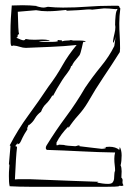

<svg xmlns="http://www.w3.org/2000/svg" viewBox="-20 -713 514 734"><path d="M16 -81Q16 -76 15 -66.5Q14 -57 14 -40Q14 -29 14.5 -19Q15 -9 17 -1Q36 0 54.5 0.5Q73 1 92 1H345Q374 1 391.5 1Q409 1 418.5 0.5Q428 0 431.5 -0.5Q435 -1 437 -3Q439 -3 440.5 -2.5Q442 -2 444 -2Q450 -2 452 -5Q447 -12 448.5 -20.5Q450 -29 444 -34Q444 -40 444.5 -46Q445 -52 445 -58Q445 -73 441 -81Q445 -96 445 -119Q445 -138 438 -151L436 -140Q422 -152 398 -152Q394 -152 390 -151.5Q386 -151 383 -151H375L384 -150L385 -147Q379 -145 379 -145L369 -144Q355 -146 334 -148Q313 -150 284 -154V-157H276L277 -156L268 -154Q248 -155 240 -156Q232 -157 229 -157.5Q226 -158 226 -158.5Q226 -159 223 -159L205 -160Q203 -158 202 -158H196V-168Q204 -184 215.5 -199.5Q227 -215 241 -229Q242 -228 242 -224Q259 -250 279.5 -272.5Q300 -295 316 -322Q345 -373 375.5 -418Q406 -463 438 -514L439 -527Q439 -554 437.5 -577.5Q436 -601 436 -624Q436 -638 437 -652Q438 -666 440 -681Q437 -683 436.5 -686.5Q436 -690 432 -691H407Q359 -691 314 -687.5Q269 -684 221 -684Q191 -684 163 -687Q151 -684 147 -684Q139 -684 128 -687Q117 -690 118 -690H123Q94 -693 66 -693Q55 -693 45 -692.5Q35 -692 25 -692Q23 -669 21.5 -642.5Q20 -616 20 -589Q20 -564 20.5 -550.5Q21 -537 26 -537Q25 -537 31 -539Q44 -538 56 -534Q68 -530 79 -530Q127 -532 176 -534Q225 -536 273 -541Q241 -503 218 -462Q195 -421 166 -383Q128 -326 88 -271.5Q48 -217 17 -157Q20 -157 20 -154L14 -85Q16 -85 16 -81ZM422 -678 428 -679Q428 -676 429 -676Q424 -673 422 -654Q420 -635 420 -617Q421 -616 421 -608Q421 -598 417.5 -584Q414 -570 412 -556Q412 -550 413 -549Q419 -558 422 -574L417 -537Q398 -498 366 -459Q334 -420 305 -377Q272 -320 232.5 -267Q193 -214 158 -157Q155 -152 155 -147Q155 -143 159 -140Q222 -138 289.5 -134.5Q357 -131 420 -130Q417 -118 417 -106Q417 -93 418.5 -82Q420 -71 420 -61Q417 -54 417 -45Q417 -36 416 -28.5Q415 -21 410.5 -15.5Q406 -10 393 -10Q382 -10 372 -11.5Q362 -13 351 -15L356 -18Q324 -19 258.5 -21.5Q193 -24 93 -28H65Q58 -28 51 -28Q44 -28 37 -27Q39 -73 41 -103Q43 -133 45 -149Q45 -154 39 -154H38L47 -166Q47 -161 48 -161Q54 -164 55.5 -165.5Q57 -167 59.5 -172.5Q62 -178 67 -188.5Q72 -199 85 -219Q85 -220 84 -221Q84 -225 86.5 -229Q89 -233 89 -234L87 -233L90 -236L91 -235Q105 -245 113.5 -260Q122 -275 137 -286Q144 -305 156 -316Q168 -327 180 -348L183 -347Q188 -357 197.5 -373.5Q207 -390 218 -407Q225 -418 236 -432Q247 -446 251 -457V-459L256 -463Q256 -466 263 -476L284 -502Q286 -505 288.5 -513.5Q291 -522 293 -531Q295 -540 296.5 -546.5Q298 -553 299 -553H304Q306 -553 308 -555Q302 -557 296.5 -557.5Q291 -558 286 -558H260Q259 -558 251 -560Q247 -558 236.5 -558Q226 -558 217 -555L216 -559Q214 -559 210.5 -559Q207 -559 203 -560Q200 -560 200 -558Q200 -556 201 -555Q196 -554 191.5 -553.5Q187 -553 182 -553H144Q141 -553 137 -553.5Q133 -554 128 -555Q133 -556 143 -556Q153 -556 169 -557V-559Q155 -562 141 -562Q136 -562 128.5 -561.5Q121 -561 112 -561Q90 -561 78 -564Q75 -559 70 -559Q63 -559 42 -569Q48 -570 47.5 -576Q47 -582 53 -582Q51 -587 50 -608.5Q49 -630 48 -668L118 -674Q128 -672 139 -671Q150 -670 161 -670Q179 -670 196.5 -671.5Q214 -673 233 -675L235 -672Q263 -673 277 -674Q291 -675 298.5 -675.5Q306 -676 309.5 -676.5Q313 -677 320 -677Q329 -677 332 -676L378 -681Q395 -681 422 -678Z"/></svg>

Font: Londrina Sketch
Style: Regular
Weight: 400
Designer: Marcelo Magalhaes
Foundry: Marcelo Magalhães
Version: Version 1.002